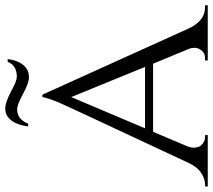

<svg xmlns="http://www.w3.org/2000/svg" viewBox="-64 -732 792 713"><g transform="rotate(-90 331.5 -376.0)"><path d="M402 -709C392 -709 374 -716 347 -731C320 -745 299 -752 286 -752C273 -752 262 -749 253 -742C253 -742 253 -742 253 -742C234 -728 223 -703 218 -667C218 -667 218 -667 218 -667C225 -667 228 -667 228 -667C228 -667 228 -667 228 -667C239 -694 257 -708 282 -708C282 -708 282 -708 282 -708C292 -708 311 -701 339 -686C366 -671 387 -664 400 -664C413 -664 424 -667 433 -673C433 -673 433 -673 433 -673C452 -686 464 -710 468 -743C468 -743 458 -743 458 -743C458 -743 458 -743 458 -743C449 -720 430 -709 402 -709C402 -709 402 -709 402 -709ZM660 -10C628 -10 602 -29 583 -68C583 -68 336 -614 336 -614C336 -614 327 -614 327 -614C327 -614 327 -614 327 -614C326 -605 320 -586 309 -558C309 -558 309 -558 309 -558C303 -543 227 -380 81 -68C81 -68 81 -68 81 -68C72 -49 60 -34 46 -25C31 -15 17 -10 3 -10C3 -10 -5 -10 -5 -10C-5 -10 -5 0 -5 0C-5 0 186 0 186 0C186 0 186 -10 186 -10C186 -10 178 -10 178 -10C178 -10 178 -10 178 -10C169 -10 162 -13 155 -18C148 -23 144 -28 142 -35C140 -41 139 -47 139 -52C139 -57 140 -64 143 -73C143 -73 198 -203 198 -203C198 -203 451 -203 451 -203C451 -203 506 -70 506 -70C506 -70 506 -70 506 -70C509 -63 510 -55 510 -48C510 -40 507 -32 500 -23C493 -14 484 -10 471 -10C471 -10 463 -10 463 -10C463 -10 463 0 463 0C463 0 668 0 668 0C668 0 668 -10 668 -10C668 -10 660 -10 660 -10C660 -10 660 -10 660 -10ZM327 -507C327 -507 439 -233 439 -233C439 -233 211 -233 211 -233C211 -233 327 -507 327 -507Z"/></g></svg>

Font: Cinzel Utterance
Style: Regular
Weight: 500
Designer: Natanael Gama
Foundry: ""
Version: ""